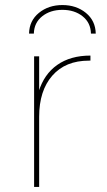

<svg xmlns="http://www.w3.org/2000/svg" viewBox="-20 -740 423 760"><path d="M115 -517H135V-374L133 -377Q154 -446 206.5 -483Q259 -520 338 -520V-500Q337 -500 335.5 -500Q334 -500 332 -500Q239 -500 187 -440.5Q135 -381 135 -278V0H115ZM95 -607Q96 -658 134 -689Q172 -720 227 -720Q282 -720 320 -689Q358 -658 359 -607H340Q339 -650 307 -675.5Q275 -701 227 -701Q179 -701 147 -675.5Q115 -650 114 -607Z"/></svg>

Font: Montserrat
Style: Regular
Weight: 400
Designer: Julieta Ulanovsky
Foundry: Julieta Ulanovsky
Version: Version 8.000